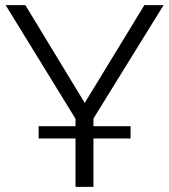

<svg xmlns="http://www.w3.org/2000/svg" viewBox="-20 -730 660 750"><path d="M490 -237V-189H345V0H275V-189H131V-237H275V-266L2 -710H79L311 -328L544 -710H619L345 -267V-237Z"/></svg>

Font: PTCRaleway
Style: Regular
Weight: 400
Designer: Matt McInerney, Pablo Impallari, Rodrigo Fuenzalida
Foundry: Matt McInerney, Pablo Impallari, Rodrigo Fuenzalida
Version: Version 3.000g; ttfautohint (v1.5) -l 8 -r 28 -G 28 -x 14 -D